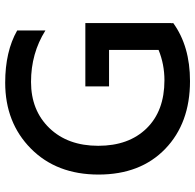

<svg xmlns="http://www.w3.org/2000/svg" viewBox="-26 -700 734 721"><g transform="rotate(-90 340.5 -339.0)"><path d="M615 -385V-62H614L615 -55Q528 8 397 8Q239 8 142.5 -85Q46 -178 46 -335.5Q46 -493 143.5 -589.5Q241 -686 391 -686Q508 -686 587 -641V-535Q501 -589 394 -589Q287 -589 220.5 -520Q154 -451 154 -336.5Q154 -222 219.5 -155Q285 -88 400 -88Q460 -88 514 -110V-296H377V-385Z"/></g></svg>

Font: Hind Medium
Style: Regular
Weight: 500
Designer: Manushi Parikh, Satya Rajpurohit
Foundry: Indian Type Foundry
Version: Version 1.201;PS 1.0;hotconv 1.0.78;makeotf.lib2.5.61930; tt